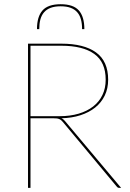

<svg xmlns="http://www.w3.org/2000/svg" viewBox="-20 -912 630 932"><path d="M116 0ZM128 -338V0H116V-700H278Q387.5 -700 446.2 -657.5Q505 -615 505 -525Q505 -482.5 488.5 -448.2Q472 -414 442 -390Q412 -366 370.2 -352.5Q328.5 -339 278 -338Q283 -336 287 -332.8Q291 -329.5 295 -325L568 0H560Q556 0 553.5 -0.8Q551 -1.5 547 -6L285 -320Q281 -325 276.8 -328.5Q272.5 -332 267.2 -334.2Q262 -336.5 254.8 -337.2Q247.5 -338 237 -338ZM128 -348H269Q320.5 -348 361.8 -360.2Q403 -372.5 432.2 -395.2Q461.5 -418 477.2 -450.8Q493 -483.5 493 -525Q493 -610.5 437.5 -650.2Q382 -690 278 -690H128ZM274.5 -891.5Q336 -891.5 362.8 -861.2Q389.5 -831 389.5 -770.5H378.5Q378.5 -797 373 -817.5Q367.5 -838 355.2 -852.2Q343 -866.5 323 -874Q303 -881.5 274.5 -881.5Q246 -881.5 226 -874Q206 -866.5 193.8 -852.2Q181.5 -838 176 -817.5Q170.5 -797 170.5 -770.5H159.5Q159.5 -831 186.2 -861.2Q213 -891.5 274.5 -891.5Z"/></svg>

Font: Lato Hairline
Style: Regular
Weight: 100
Designer: Lukasz Dziedzic
Foundry: tyPoland Lukasz Dziedzic
Version: Version 2.007; 2014-02-27